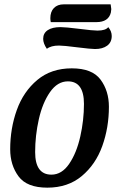

<svg xmlns="http://www.w3.org/2000/svg" viewBox="-20 -845 549 885"><path d="M482 -353Q482 -257 451.5 -172Q421 -87 357 -33.5Q293 20 198 20Q104 20 65.5 -32Q27 -84 27 -157Q27 -253 57.5 -338Q88 -423 152 -476.5Q216 -530 311 -530Q405 -530 443.5 -478Q482 -426 482 -353ZM142 -144Q142 -40 217 -40Q265 -40 299 -90Q333 -140 350 -215.5Q367 -291 367 -366Q367 -470 293 -470Q245 -470 210.5 -420.5Q176 -371 159 -295.5Q142 -220 142 -144ZM493 -803Q493 -799 491 -787Q480 -743 424 -743H214Q212 -753 212 -761Q212 -791 228.5 -808Q245 -825 274 -825H490Q493 -807 493 -803ZM495 -679Q495 -650 474 -634.5Q453 -619 418 -619Q399 -619 335 -627Q273 -635 252 -635Q215 -635 196 -620Q179 -645 179 -666Q179 -692 200 -706Q221 -720 259 -720Q282 -720 346 -712Q408 -704 429 -704Q467 -704 479 -720Q495 -701 495 -679Z"/></svg>

Font: Sansita
Style: Italic
Weight: 400
Italic angle: -11°
Designer: Pablo Cosgaya
Foundry: Omnibus-Type
Version: Version 1.006